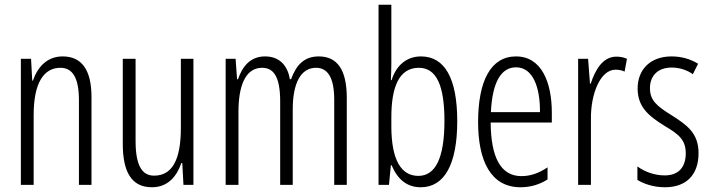

<svg xmlns="http://www.w3.org/2000/svg" viewBox="-20 -780 3000 810"><path d="M244 -542C178 -542 138 -496 119 -440H116L111 -532H68V0H122V-295C122 -431 165 -494 235 -494C286 -494 313 -452 313 -357V0H366V-370C366 -488 323 -542 244 -542Z M796 -532H743V-240C743 -103 705 -39 630 -39C578 -39 552 -84 552 -185V-532H498V-173C498 -56 534 10 621 10C689 10 726 -37 745 -92H749L754 0H796Z M1325 -542C1263 -542 1230 -506 1208 -446H1203C1194 -499 1163 -542 1098 -542C1034 -542 1002 -497 984 -446H980L974 -532H932V0H986V-309C986 -409 1011 -494 1086 -494C1132 -494 1162 -460 1162 -352V0H1215V-319C1215 -429 1249 -494 1313 -494C1360 -494 1390 -457 1390 -359V0H1443V-367C1443 -487 1402 -542 1325 -542Z M1631 -512V-760H1577V0H1621L1629 -83H1632C1657 -24 1696 10 1755 10C1855 10 1909 -87 1909 -269C1909 -448 1857 -542 1756 -542C1696 -542 1652 -505 1632 -442H1629C1630 -466 1631 -491 1631 -512ZM1747 -494C1822 -494 1855 -418 1855 -270C1855 -111 1816 -38 1745 -38C1673 -38 1631 -104 1631 -248V-285C1631 -408 1661 -494 1747 -494Z M2157 -542C2050 -542 1997 -438 1997 -265C1997 -102 2050 10 2176 10C2219 10 2257 -2 2290 -23V-74C2253 -49 2217 -37 2180 -37C2093 -37 2051 -115 2050 -263H2308V-305C2308 -432 2265 -542 2157 -542ZM2157 -496C2229 -496 2259 -410 2258 -307H2051C2057 -435 2095 -496 2157 -496Z M2580 -541C2523 -541 2491 -485 2472 -427H2469L2461 -532H2419V0H2473V-279C2472 -383 2512 -486 2577 -486C2591 -486 2605 -483 2615 -478L2625 -532C2610 -539 2594 -541 2580 -541Z M2927 -134C2927 -218 2879 -252 2813 -294C2750 -333 2722 -357 2722 -408C2722 -463 2758 -495 2813 -495C2846 -495 2878 -485 2903 -467L2925 -511C2893 -531 2855 -542 2813 -542C2722 -542 2670 -485 2670 -407C2670 -327 2718 -290 2785 -248C2845 -213 2873 -189 2873 -133C2873 -74 2842 -40 2784 -40C2741 -40 2698 -56 2669 -78V-21C2695 -5 2736 10 2785 10C2877 10 2927 -44 2927 -134Z"/></svg>

Font: Noto Sans Arabic ExtCond Light
Style: Regular
Weight: 300
Width: 2
Designer: Monotype Design Team, Nadine Chahine, Nizar Qandah and Khaled Hosny
Foundry: Monotype Imaging Inc.
Version: Version 2.012